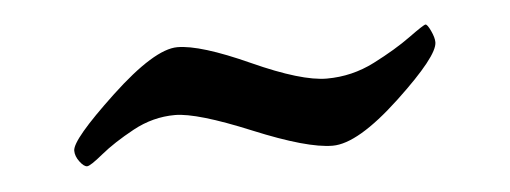

<svg xmlns="http://www.w3.org/2000/svg" viewBox="-26 -425 552 208"><g transform="rotate(-5 250.0 -321.0)"><path d="M450 -362Q450 -347 403.5 -303.5Q357 -260 329.5 -260Q302 -260 244 -284Q186 -308 162 -308Q138 -308 116 -296Q94 -284 80 -272.5Q66 -261 62.5 -261Q59 -261 54.5 -267Q50 -273 50 -279Q50 -291 98 -336Q146 -381 171 -381Q196 -381 249 -357Q302 -333 329.5 -333Q357 -333 381.5 -345.5Q406 -358 422.5 -370Q439 -382 441 -382Q443 -382 446.5 -374.5Q450 -367 450 -362Z"/></g></svg>

Font: EB Garamond
Style: Regular
Weight: 400
Version: Version 0.012